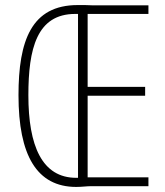

<svg xmlns="http://www.w3.org/2000/svg" viewBox="-20 -735 653 758"><path d="M287 -715C104 -715 53 -575 53 -359C53 -122 125 3 281 3C304 3 322 0 340 0H566V-35H326V-357H553V-392H326V-680H566V-714H344C326 -715 314 -715 287 -715ZM277 -680C281 -680 285 -680 288 -680V-33C285 -33 285 -33 281 -33C146 -33 92 -159 92 -359C92 -542 125 -680 277 -680Z"/></svg>

Font: Noto Sans Devanagari UI ExtraCondensed ExtraLight
Style: Regular
Weight: 200
Width: 2
Designer: Jelle Bosma - Monotype Design Team
Foundry: Monotype Imaging Inc.
Version: Version 2.004